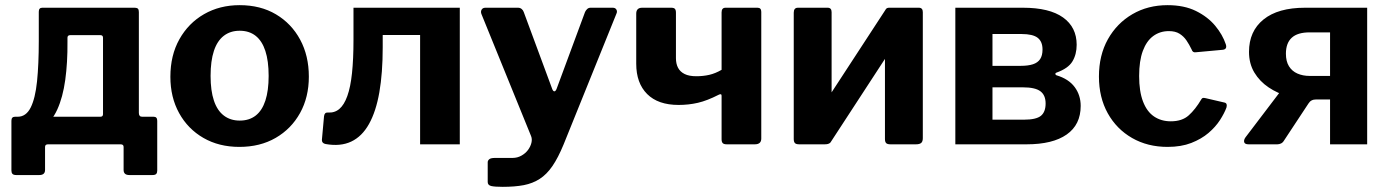

<svg xmlns="http://www.w3.org/2000/svg" viewBox="-20 -560 5388 745"><path d="M43 119.2Q32.6 119.2 28.4 114.7Q24.3 110.2 24.3 101.9V-91.4Q24.3 -107 38 -107H369.3Q379.7 -107 379.7 -117V-413.8Q379.7 -423.7 369 -423.7H253.2Q241.8 -423.7 241.8 -413.8L130.5 -514.4Q130.5 -530 143.9 -530H500.4Q511.8 -530 515.3 -526.1Q518.8 -522.3 518.8 -513V-121.9Q518.8 -107 531.6 -107H576.4Q590.1 -107 590.1 -91.4V101.9Q590.1 110.2 586.3 114.7Q582.5 119.2 571.4 119.2H481.8Q459.6 119.2 459.6 99.4V10Q459.6 0 447.9 0H166.5Q154.8 0 154.8 10V99.4Q154.8 119.2 132.6 119.2ZM49.5 -48.3 48.5 -107Q81 -107 99 -142.6Q116.9 -178.2 123.7 -244.3Q130.5 -310.4 130.5 -401.5V-514.4H241.8V-397.9Q242.5 -317.4 233.2 -250Q223.9 -182.5 202.2 -134.9Q180.5 -87.2 143 -63.9Q105.6 -40.5 49.5 -48.3Z M909 10Q829.6 10 769.2 -24.9Q708.9 -59.7 675 -121.2Q641.1 -182.7 641.1 -262Q641.1 -345.4 676.2 -407.9Q711.3 -470.4 772 -505.2Q832.7 -540 910 -540Q990.8 -540 1050.9 -504.3Q1111 -468.6 1144.7 -406.1Q1178.4 -343.6 1178.4 -262.6Q1178.4 -183 1144.3 -121.5Q1110.2 -60 1049.7 -25Q989.1 10 909 10ZM910.3 -92.1Q947.3 -92.1 972.3 -111.7Q997.2 -131.2 1009.8 -169.9Q1022.4 -208.7 1022.4 -265.4Q1022.4 -323.6 1009.6 -362.5Q996.9 -401.4 971.8 -421.1Q946.8 -440.7 910 -440.7Q873.9 -440.7 848.4 -421.1Q822.8 -401.4 810 -362.5Q797.1 -323.6 797.1 -265.4Q797.1 -208.3 810 -169.7Q822.8 -131.2 848.4 -111.7Q873.9 -92.1 910.3 -92.1Z M1243.7 -1.1Q1228.7 -3.9 1229 -17.1L1237.3 -108.7Q1239 -124.1 1251.8 -123.4Q1277.9 -121.4 1296.5 -137Q1315.2 -152.7 1327.6 -187.2Q1340.1 -221.8 1345.8 -276Q1351.6 -330.3 1351.6 -405.4V-530H1764.1V0H1610.1V-424.3H1465V-376.2Q1465 -277 1452 -202.1Q1438.9 -127.2 1411.8 -78.9Q1384.8 -30.5 1342.9 -10.7Q1301 9.1 1243.7 -1.1Z M1930.7 165Q1900.3 165 1886.4 161.9Q1872.4 158.7 1872.4 146.4V69.5Q1872.4 63.2 1878.3 58Q1884.1 52.8 1900.7 52.8H1968.6Q1987.6 52.8 2003.1 44Q2018.7 35.3 2028.5 22.2Q2038.3 9.1 2042 -5.7Q2045.6 -20.6 2040.4 -32.7L1847.9 -505.9Q1844.5 -515.2 1848.8 -522.6Q1853.2 -530 1863.7 -530H1990.2Q1998 -530 2003.9 -525.3Q2009.7 -520.6 2012.2 -513.4L2122.7 -214.8Q2126 -205.8 2131 -205.6Q2136 -205.4 2140 -216L2250.2 -513.7Q2253.6 -520.6 2258.8 -525.3Q2264 -530 2271.6 -530H2357.7Q2367.7 -530 2371.8 -522.7Q2376 -515.4 2371.8 -506.7L2167.1 0Q2145.7 52.1 2123.5 84.4Q2101.3 116.8 2074.1 134.2Q2047 151.7 2012.3 158.4Q1977.5 165 1930.7 165Z M2800.2 0Q2788.6 0 2784.3 -4.7Q2779.9 -9.4 2779.9 -19.5V-188.5Q2779.9 -198.1 2768.4 -192.2Q2723.8 -169.4 2688 -161.1Q2652.2 -152.8 2613.1 -152.8Q2533.3 -152.8 2491 -195.2Q2448.7 -237.6 2448.7 -312.6V-506.9Q2448.7 -530 2471.9 -530H2584.6Q2594.8 -530 2598.8 -525.6Q2602.8 -521.3 2602.8 -510.5V-334.3Q2602.8 -312.4 2611 -296.9Q2619.2 -281.4 2636.5 -272.8Q2653.7 -264.2 2681.8 -264.2Q2708.5 -264.2 2732.2 -269.6Q2755.9 -275.1 2779.9 -289.1V-511.9Q2779.9 -530 2795.2 -530H2919.4Q2933.9 -530 2933.9 -514V-22.4Q2933.9 0 2908.7 0Z M3206.8 -512.9V-24.1Q3206.8 -10.7 3200.5 -5.4Q3194.3 0 3179.9 0H3081.6Q3068.9 0 3064.4 -4.9Q3059.9 -9.7 3059.9 -20.7V-510.7Q3059.9 -530 3076.1 -530H3191.4Q3206.8 -530 3206.8 -512.9ZM3560.7 -512.9V-24.1Q3560.7 -10.7 3554.4 -5.4Q3548.2 0 3533.8 0H3435.5Q3422.8 0 3418.3 -4.9Q3413.8 -9.7 3413.8 -20.7V-510.7Q3413.8 -530 3430 -530H3545.3Q3560.7 -530 3560.7 -512.9ZM3416.5 -523 3504.5 -470.5 3202 -6.6 3114 -59.5Z M3686.9 0V-530H3949.4Q4052.1 -530 4104.9 -492.2Q4157.7 -454.4 4157.7 -386.3Q4157.7 -349.1 4141.3 -321.8Q4124.9 -294.4 4079 -278.1Q4075 -277.1 4075 -273.4Q4075 -269.7 4079 -268Q4126.7 -253.7 4150 -222.1Q4173.3 -190.6 4173.3 -149.1Q4173.3 -76.1 4119 -38.1Q4064.8 0 3963.5 0ZM3952.4 -95.6Q4000.6 -95.6 4018.9 -110.6Q4037.2 -125.6 4037.2 -158.4Q4037.2 -190.7 4016.9 -205.9Q3996.6 -221.1 3949.3 -221.1H3831V-95.6ZM3940.1 -304.5Q3969.1 -304.5 3987.9 -310.6Q4006.7 -316.7 4016 -330.7Q4025.2 -344.7 4025.2 -367.8Q4025.2 -398.8 4006.3 -413.4Q3987.4 -428 3943.9 -428H3831V-304.5Z M4510.4 -540Q4574.7 -540 4620.5 -517.4Q4666.3 -494.8 4695.2 -460.1Q4724 -425.4 4736.4 -388.1Q4742.8 -368.3 4723.5 -366.7L4619 -357.1Q4607.6 -355.5 4603.7 -368.2Q4594.5 -387.3 4583.7 -403.2Q4572.8 -419.2 4556.7 -429.2Q4540.6 -439.3 4515.4 -439.3Q4480.8 -439.3 4454.7 -420.1Q4428.7 -401 4414.4 -362.4Q4400.1 -323.9 4400.1 -265Q4400.1 -205.4 4415.1 -166.2Q4430.1 -126.9 4457.8 -108.1Q4485.5 -89.3 4523 -89.3Q4566.9 -89.3 4592.5 -112.4Q4618.2 -135.4 4641.2 -174.3Q4643.5 -178.6 4646.9 -179.8Q4650.4 -181 4658.4 -179L4732 -161.9Q4743.4 -158.9 4738.9 -142.6Q4730.9 -120.8 4713.8 -94.1Q4696.6 -67.5 4669.2 -44.1Q4641.8 -20.7 4602.4 -5.3Q4563.1 10 4510.4 10Q4433 10 4372.8 -24.5Q4312.6 -59 4278.3 -120.5Q4244.1 -182 4244.1 -263Q4244.1 -345.4 4278.8 -407.6Q4313.6 -469.7 4373.8 -504.9Q4434 -540 4510.4 -540Z M5140.9 0V-174.1H5066.5Q5022.4 -174.1 4979.7 -185.9Q4937.1 -197.6 4902.5 -220.9Q4867.9 -244.1 4847.1 -278.6Q4826.4 -313.2 4826.4 -358.7Q4826.4 -439 4882.8 -484.5Q4939.1 -530 5043.7 -530H5284.9V0ZM4824.9 0Q4810.3 0 4807.8 -8.1Q4805.2 -16.3 4812.7 -27L4956.1 -215.7L5087.2 -174.1Q5066.8 -174.4 5057.1 -158.4L4961.9 -14.1Q4957.5 -6.6 4950.5 -3.3Q4943.5 0 4936.4 0ZM5061.8 -265.4H5140.9V-434.4H5061.6Q5014.8 -434.4 4992.2 -413.5Q4969.6 -392.7 4969.6 -351.6Q4969.6 -322.1 4981.4 -303Q4993.3 -283.8 5014.3 -274.6Q5035.3 -265.4 5061.8 -265.4Z"/></svg>

Font: Libre Franklin Thin
Style: Regular
Weight: 100
Designer: Pablo Impallari, Rodrigo Fuenzalida, Nhung Nguyen
Foundry: Impallari Type
Version: Version 3.000